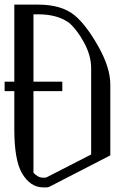

<svg xmlns="http://www.w3.org/2000/svg" viewBox="-20 -812 602 832"><path d="M42 -792H145.5Q246.1 -792 302.7 -746.1Q353.5 -704.1 405.8 -611.3Q458 -518.6 458 -446.3V-138.7L196.3 -3.9Q188.5 0 183.6 0H167Q111.3 0 75.2 -61.5Q42 -118.2 42 -252.9V-417H0V-458H42ZM125 -750V-458H250V-417H125V-63.5Q144.5 -42 167 -42Q175.8 -42 180.7 -43L375 -142.6V-516.6Q375 -571.3 343.8 -628.4Q312.5 -685.5 278.3 -713.9Q227.5 -750 145.5 -750Z"/></svg>

Font: wanta
Style: Medium
Weight: 500
Version: Version 0.91